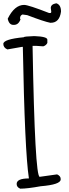

<svg xmlns="http://www.w3.org/2000/svg" viewBox="-20 -1134 413 1154"><path d="M184.6 -917H187.5Q264.6 -914.1 264.6 -895.5V-876Q257.8 -861.3 240.2 -855.5L197.3 -858.4H175.8V-855.5Q189.5 -71.3 218.8 -71.3L323.2 -85.9Q344.7 -76.2 344.7 -58.6V-55.7Q344.7 -24.4 224.6 -14.6Q144.5 0 101.6 0Q80.1 -8.8 80.1 -28.3Q80.1 -61.5 153.3 -61.5V-65.4Q128.9 -224.6 117.2 -852.5H113.3L24.4 -836.9Q0 -847.7 0 -870.1Q0 -898.4 123 -910.2Q123 -915 184.6 -917ZM318.4 -1114.3Q346.7 -1105.5 346.7 -1064.5Q337.9 -997.1 285.2 -997.1H282.2Q246.1 -1003.9 143.6 -1043L115.2 -1046.9Q100.6 -1041 100.6 -1024.4V-1021.5L103.5 -1018.6Q91.8 -984.4 63.5 -984.4H60.5Q34.2 -984.4 26.4 -1021.5Q67.4 -1104.5 125 -1104.5Q150.4 -1104.5 275.4 -1055.7H282.2Q288.1 -1055.7 288.1 -1064.5L285.2 -1085.9Q285.2 -1108.4 318.4 -1114.3Z"/></svg>

Font: Sue Ellen Francisco
Style: Regular
Weight: 400
Designer: Kimberly Geswein
Foundry: Kimberly Geswein
Version: Version 1.002 2007